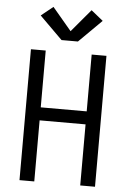

<svg xmlns="http://www.w3.org/2000/svg" viewBox="-63 -1028 727 1074"><g transform="rotate(5 300.0 -491.0)"><path d="M88 0V-735H171V-416H429V-735H512V0H429V-343H171V0ZM346 -801H254L126 -928L193 -982L300 -855L407 -982L474 -928Z"/></g></svg>

Font: Zed Mono Extended
Style: Regular
Weight: 400
Width: 7
Monospace: yes
Designer: Belleve Invis
Foundry: Belleve Invis
Version: Version 1.0.0; ttfautohint (v1.8.4)